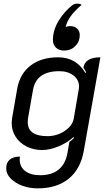

<svg xmlns="http://www.w3.org/2000/svg" viewBox="-20 -823 595 1052"><path d="M14 99Q14 68 33.5 51.5Q53 35 89 35Q88 40 88 51Q88 91 118 114Q148 137 200 137Q264 137 302 105.5Q340 74 350 13L360 -45Q379 -60 385 -67L383 -72Q347 -40 299.5 -20.5Q252 -1 210 -1Q163 -1 125 -20.5Q87 -40 65.5 -74Q44 -108 44 -149Q44 -156 46 -174L74 -335Q88 -418 147 -463.5Q206 -509 299 -509Q397 -509 448 -423L452 -427Q444 -442 437 -452Q446 -509 530 -509L439 4Q421 104 356 156.5Q291 209 187 209Q140 209 100.5 194Q61 179 37.5 154Q14 129 14 99ZM384 -173 412 -336Q413 -341 413 -349Q413 -386 382.5 -409.5Q352 -433 305 -433Q179 -433 161 -331L134 -178Q132 -170 132 -154Q132 -77 240 -77Q292 -77 334.5 -105.5Q377 -134 384 -173ZM340 -675Q344 -677 350.5 -678.5Q357 -680 363 -680Q388 -680 402.5 -666.5Q417 -653 417 -630Q417 -595 392.5 -570.5Q368 -546 332 -546Q303 -546 286.5 -562Q270 -578 270 -604Q270 -658 301.5 -709.5Q333 -761 377 -795Q388 -803 404 -803Q420 -803 427 -796Q351 -732 340 -675Z"/></svg>

Font: K2D
Style: Italic
Weight: 400
Italic angle: -10°
Designer: Katatrad Aksorn Co.,Ltd.
Foundry: Cadson Demak Co.,Ltd.
Version: Version 1.000; ttfautohint (v1.6)